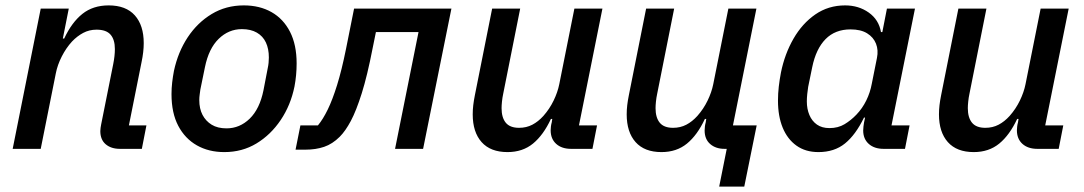

<svg xmlns="http://www.w3.org/2000/svg" viewBox="-20 -552 4020 712"><path d="M131 0H27L131 -520H235L213 -409H218Q246 -469 285.5 -500.5Q325 -532 383 -532Q447 -532 480 -495Q513 -458 513 -392Q513 -376 511 -358.5Q509 -341 505 -322L458 -87H523L506 0H425Q392 0 372 -17Q352 -34 352 -66Q352 -72 353 -78Q354 -84 355 -90L400 -315Q403 -330 404.5 -344Q406 -358 406 -370Q406 -405 390 -423.5Q374 -442 338 -442Q311 -442 288.5 -430Q266 -418 247 -398Q225 -374 209 -342.5Q193 -311 187 -280Z M812 12Q754 12 710 -13Q666 -38 641 -85.5Q616 -133 616 -203Q616 -225 618.5 -246.5Q621 -268 625 -289Q640 -359 676 -413.5Q712 -468 765 -500Q818 -532 884 -532Q943 -532 987 -507Q1031 -482 1055.5 -434Q1080 -386 1080 -317Q1080 -295 1078 -273.5Q1076 -252 1072 -231Q1058 -162 1021 -107Q984 -52 931 -20Q878 12 812 12ZM820 -76Q869 -76 906 -112Q943 -148 957 -217L973 -300Q975 -309 976 -319Q977 -329 977 -339Q977 -371 966 -394.5Q955 -418 932.5 -431Q910 -444 877 -444Q828 -444 791 -408Q754 -372 740 -303L723 -220Q722 -212 720.5 -201.5Q719 -191 719 -181Q719 -149 731 -126Q743 -103 765 -89.5Q787 -76 820 -76Z M1076 3 1094 -87H1159Q1178 -110 1195.5 -146Q1213 -182 1230 -236.5Q1247 -291 1263 -370L1293 -520H1654L1549 0H1445L1532 -433H1374L1362 -374Q1342 -271 1321.5 -206Q1301 -141 1281 -103.5Q1261 -66 1240 -45Q1213 -18 1182 -7.5Q1151 3 1113 3Z M1805 -520H1909L1846 -204Q1843 -190 1841.5 -175.5Q1840 -161 1840 -151Q1840 -116 1855.5 -97Q1871 -78 1905 -78Q1932 -78 1954 -89.5Q1976 -101 1995 -122Q2018 -148 2033 -179Q2048 -210 2054 -240L2110 -520H2214L2127 -87H2194L2177 0H2098Q2063 0 2042.5 -18.5Q2022 -37 2022 -69Q2022 -75 2023 -83Q2024 -91 2026 -98L2028 -111H2023Q1995 -51 1956.5 -19.5Q1918 12 1862 12Q1799 12 1766 -25Q1733 -62 1733 -128Q1733 -145 1735 -162Q1737 -179 1741 -199Z M2647 140 2675 0H2667Q2634 0 2613.5 -18Q2593 -36 2593 -68Q2593 -75 2594 -83Q2595 -91 2597 -98L2599 -111H2594Q2566 -51 2527.5 -19.5Q2489 12 2433 12Q2370 12 2337 -25Q2304 -62 2304 -128Q2304 -145 2306 -162Q2308 -179 2312 -199L2376 -520H2480L2417 -204Q2414 -190 2412.5 -175.5Q2411 -161 2411 -151Q2411 -116 2426.5 -97Q2442 -78 2476 -78Q2503 -78 2525 -89.5Q2547 -101 2566 -122Q2589 -148 2604 -179Q2619 -210 2625 -240L2681 -520H2785L2698 -87H2786L2740 140Z M3336 0H3257Q3222 0 3201.5 -18.5Q3181 -37 3181 -68Q3181 -75 3182 -83Q3183 -91 3184 -97L3188 -116H3184Q3153 -52 3113.5 -20Q3074 12 3015 12Q2967 12 2933.5 -12Q2900 -36 2882.5 -78.5Q2865 -121 2865 -179Q2865 -205 2868 -231Q2871 -257 2876 -283Q2890 -352 2922.5 -408.5Q2955 -465 3003.5 -498.5Q3052 -532 3114 -532Q3164 -532 3201.5 -505.5Q3239 -479 3247 -433H3252L3269 -520H3373L3286 -87H3353ZM3056 -77Q3088 -77 3112 -91.5Q3136 -106 3156 -127Q3178 -150 3192.5 -179.5Q3207 -209 3213 -242L3232 -337Q3238 -366 3228.5 -390Q3219 -414 3195.5 -428.5Q3172 -443 3134 -443Q3077 -443 3041.5 -407Q3006 -371 2992 -303L2977 -230Q2975 -218 2973.5 -203Q2972 -188 2972 -176Q2972 -148 2981.5 -125.5Q2991 -103 3009.5 -90Q3028 -77 3056 -77Z M3534 -520H3638L3575 -204Q3572 -190 3570.5 -175.5Q3569 -161 3569 -151Q3569 -116 3584.5 -97Q3600 -78 3634 -78Q3661 -78 3683 -89.5Q3705 -101 3724 -122Q3747 -148 3762 -179Q3777 -210 3783 -240L3839 -520H3943L3856 -87H3923L3906 0H3827Q3792 0 3771.5 -18.5Q3751 -37 3751 -69Q3751 -75 3752 -83Q3753 -91 3755 -98L3757 -111H3752Q3724 -51 3685.5 -19.5Q3647 12 3591 12Q3528 12 3495 -25Q3462 -62 3462 -128Q3462 -145 3464 -162Q3466 -179 3470 -199Z"/></svg>

Font: IBM Plex Sans Medium
Style: Italic
Weight: 500
Italic angle: -11.31°
Designer: Mike Abbink, Paul van der Laan, Pieter van Rosmalen
Foundry: Bold Monday
Version: Version 3.201